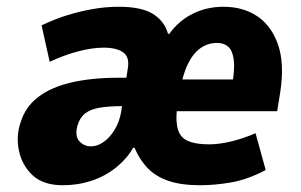

<svg xmlns="http://www.w3.org/2000/svg" viewBox="-20 -537 890 568"><path d="M166 11Q108 11 76.5 -18.5Q45 -48 36 -91.5Q27 -135 41 -175Q55 -221 93 -250Q131 -279 191 -293Q251 -307 330 -307H380L367 -223H340Q303 -223 275.5 -218.5Q248 -214 232 -201.5Q216 -189 209 -165Q201 -134 215 -119Q229 -104 249 -104Q268 -104 286.5 -117Q305 -130 319 -153Q333 -176 338 -204L358 -334Q364 -368 344.5 -382Q325 -396 287 -396Q253 -396 211 -385Q169 -374 127 -354L103 -462Q143 -481 180.5 -492.5Q218 -504 256 -510.5Q294 -517 331 -517Q399 -517 433 -495.5Q467 -474 477 -437H481Q509 -476 550.5 -496.5Q592 -517 641 -517Q699 -517 741 -489Q783 -461 802.5 -405Q822 -349 809 -264L800 -208H483L497 -302H682L667 -287Q675 -334 671.5 -360.5Q668 -387 655.5 -398.5Q643 -410 622 -410Q595 -410 573 -394.5Q551 -379 535.5 -347Q520 -315 511 -262L505 -225Q496 -165 514 -137.5Q532 -110 599 -110Q629 -110 665.5 -119Q702 -128 736 -143L766 -34Q713 -6 664.5 2.5Q616 11 572 11Q517 11 479.5 -1.5Q442 -14 417.5 -39Q393 -64 378 -100H374Q356 -68 324 -42Q292 -16 251.5 -2.5Q211 11 166 11Z"/></svg>

Font: Nunito Sans 7pt Condensed Black
Style: Italic
Weight: 900
Width: 3
Italic angle: -9°
Designer: Vernon Adams
Foundry: Vernon Adams
Version: Version 3.101;gftools[0.9.27]